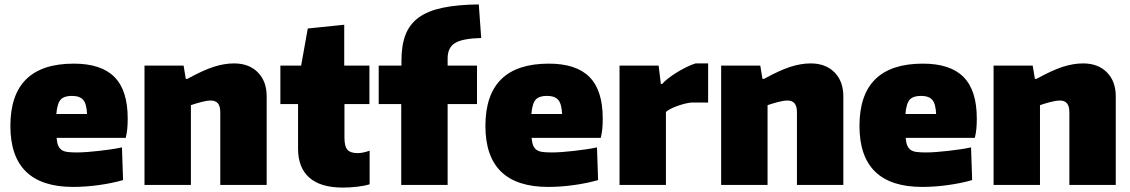

<svg xmlns="http://www.w3.org/2000/svg" viewBox="-20 -837 5116 869"><path d="M311 9Q27 9 27 -267Q27 -549 314 -549Q438 -549 498 -488.5Q558 -428 558 -301Q558 -273 556 -253Q554 -233 549 -213H236Q238 -191 243.5 -178Q249 -165 259.5 -158Q270 -151 287 -149Q304 -147 328 -147Q349 -147 374.5 -149Q400 -151 427.5 -154Q455 -157 482 -161Q509 -165 532 -170L537 -22Q489 -8 428.5 0.5Q368 9 311 9ZM305 -403Q270 -403 254.5 -386Q239 -369 235 -321H374Q372 -367 356.5 -385Q341 -403 305 -403Z M634 -540H811L821 -480H828Q899 -519 947 -534.5Q995 -550 1039 -550Q1107 -550 1147 -509.5Q1187 -469 1187 -401V0H977V-328Q977 -357 966 -369.5Q955 -382 935 -382Q917 -382 892 -375.5Q867 -369 844 -361V0H634Z M1531 12Q1431 12 1380 -33Q1329 -78 1329 -164V-366H1249V-540H1343L1373 -708L1538 -725V-540H1652V-366H1539V-215Q1539 -174 1552.5 -159Q1566 -144 1599 -144Q1622 -144 1653 -155V-3Q1631 4 1598 8Q1565 12 1531 12Z M1796 -366H1694V-540H1797V-563Q1797 -632 1815.5 -680Q1834 -728 1875.5 -758Q1917 -788 1984 -802Q2051 -816 2147 -817L2158 -665Q2074 -663 2040 -642.5Q2006 -622 2006 -573V-540H2139V-366H2006V0H1796Z M2461 9Q2177 9 2177 -267Q2177 -549 2464 -549Q2588 -549 2648 -488.5Q2708 -428 2708 -301Q2708 -273 2706 -253Q2704 -233 2699 -213H2386Q2388 -191 2393.5 -178Q2399 -165 2409.5 -158Q2420 -151 2437 -149Q2454 -147 2478 -147Q2499 -147 2524.5 -149Q2550 -151 2577.5 -154Q2605 -157 2632 -161Q2659 -165 2682 -170L2687 -22Q2639 -8 2578.5 0.5Q2518 9 2461 9ZM2455 -403Q2420 -403 2404.5 -386Q2389 -369 2385 -321H2524Q2522 -367 2506.5 -385Q2491 -403 2455 -403Z M2784 -540H2961L2971 -457H2977Q2987 -469 3004.5 -482.5Q3022 -496 3043 -509Q3064 -522 3086.5 -533Q3109 -544 3128 -550H3185V-373H3108Q3092 -371 3075 -366.5Q3058 -362 3042 -356Q3026 -350 3013.5 -343.5Q3001 -337 2994 -330V0H2784Z M3244 -540H3421L3431 -480H3438Q3509 -519 3557 -534.5Q3605 -550 3649 -550Q3717 -550 3757 -509.5Q3797 -469 3797 -401V0H3587V-328Q3587 -357 3576 -369.5Q3565 -382 3545 -382Q3527 -382 3502 -375.5Q3477 -369 3454 -361V0H3244Z M4154 9Q3870 9 3870 -267Q3870 -549 4157 -549Q4281 -549 4341 -488.5Q4401 -428 4401 -301Q4401 -273 4399 -253Q4397 -233 4392 -213H4079Q4081 -191 4086.5 -178Q4092 -165 4102.5 -158Q4113 -151 4130 -149Q4147 -147 4171 -147Q4192 -147 4217.5 -149Q4243 -151 4270.5 -154Q4298 -157 4325 -161Q4352 -165 4375 -170L4380 -22Q4332 -8 4271.5 0.5Q4211 9 4154 9ZM4148 -403Q4113 -403 4097.5 -386Q4082 -369 4078 -321H4217Q4215 -367 4199.5 -385Q4184 -403 4148 -403Z M4477 -540H4654L4664 -480H4671Q4742 -519 4790 -534.5Q4838 -550 4882 -550Q4950 -550 4990 -509.5Q5030 -469 5030 -401V0H4820V-328Q4820 -357 4809 -369.5Q4798 -382 4778 -382Q4760 -382 4735 -375.5Q4710 -369 4687 -361V0H4477Z"/></svg>

Font: Encode Sans Narrow
Style: Black
Weight: 900
Designer: Pablo Impallari, Andres Torresi
Foundry: Pablo Impallari, Andres Torresi
Version: Version 1.000; ttfautohint (v1.00) -l 8 -r 50 -G 200 -x 14 -